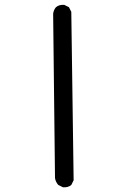

<svg xmlns="http://www.w3.org/2000/svg" viewBox="-20 -792 540 806"><path d="M244.1 -5.9 224.6 -15.6Q212.9 -29.3 210.9 -44.9L203.1 -734.4Q205.1 -750 214.8 -761.7Q228.5 -773.4 250 -771.5L269.5 -761.7L279.3 -742.2L289.1 -35.2L279.3 -15.6Q265.6 -3.9 244.1 -5.9Z"/></svg>

Font: JasonHandwriting4
Style: Regular
Weight: 400
Version: Version 1.01.21